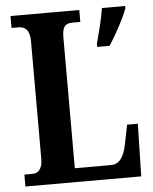

<svg xmlns="http://www.w3.org/2000/svg" viewBox="-52 -758 640 801"><g transform="rotate(-5 268.0 -357.0)"><path d="M22 0H507L512 -220H467L452 -145C441 -86 421 -58 385 -58H234V-605C234 -651 246 -664 279 -664H310V-714H22V-664H50C77 -664 98 -651 98 -602V-109C98 -63 77 -50 56 -50H22ZM371 -567V-554H423C451 -597 487 -662 502 -704V-714H405C398 -668 382 -609 371 -567Z"/></g></svg>

Font: Noto Serif Devanagari ExtraCondensed
Style: Bold
Weight: 700
Width: 2
Designer: Universal Thirst, Indian Type Foundry and the Monotype Design Team
Foundry: Monotype Imaging Inc.
Version: Version 2.004